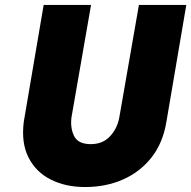

<svg xmlns="http://www.w3.org/2000/svg" viewBox="-20 -720 771 774"><path d="M156 -700H347L268 -246Q263 -204 278.5 -172Q294 -140 343 -139Q393 -138 423 -170Q453 -202 461 -247L540 -700H731L651 -230Q637 -144 591 -85.5Q545 -27 476 3.5Q407 34 323 34Q244 34 184 3.5Q124 -27 94.5 -86Q65 -145 76 -230Z"/></svg>

Font: Jost* Heavy
Style: Italic
Weight: 800
Italic angle: -10°
Version: Version 3.7